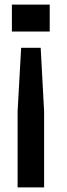

<svg xmlns="http://www.w3.org/2000/svg" viewBox="-20 -620 292 840"><path d="M72.5 -411H158L173 -132.5V200H57V-132.5ZM32 -600H197.5V-482H32Z"/></svg>

Font: Big Shoulders Text Thin
Style: Bold
Weight: 700
Version: Version 2.002